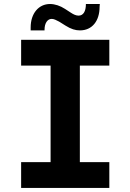

<svg xmlns="http://www.w3.org/2000/svg" viewBox="-20 -925 642 945"><path d="M130.9 -775.4H199.2V-778.3C199.2 -811.5 213.9 -832 234.4 -832C245.1 -832 256.8 -826.2 269.5 -819.3L275.4 -815.9L301.8 -799.3C329.6 -781.7 351.1 -775.4 373.5 -775.4C433.1 -775.4 470.2 -821.3 470.2 -891.6C470.2 -892.6 470.2 -894.5 470.7 -897.9C471.2 -901.4 471.2 -903.8 471.2 -905.3H402.8C402.8 -868.2 389.6 -848.1 366.7 -848.1C354 -848.1 341.8 -854 329.1 -862.3L299.8 -881.3C276.4 -896.5 250.5 -905.3 226.1 -905.3C170.4 -905.3 130.9 -858.9 130.9 -790ZM84 0H518.1V-127H373V-602.1H518.1V-729H84V-602.1H229V-127H84Z"/></svg>

Font: Hack
Style: Bold
Weight: 700
Monospace: yes
Designer: Christopher Simpkins
Foundry: Christopher Simpkins
Version: Version 2.010